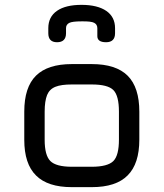

<svg xmlns="http://www.w3.org/2000/svg" viewBox="-20 -771 674 791"><path d="M316 -751C272.5 -751 239 -743 215 -726.5C191 -710 179 -686 179 -655C179 -655 179 -634 179 -634C179 -634 179 -634 179 -634C179 -609.5 191 -597 215 -597C215 -597 215 -597 215 -597C239.5 -597 252 -609.5 252 -634C252 -634 252 -655 252 -655C252 -655 252 -655 252 -655C252 -665 256.5 -672 265 -676.5C273.5 -681 290.5 -683 316 -683C316 -683 316 -683 316 -683C342 -683.5 359.5 -681.5 368 -677C376.5 -672.5 381 -665 381 -655C381 -655 381 -622 381 -622C381 -622 381 -622 381 -622C381 -605.5 393 -597 417 -597C417 -597 417 -597 417 -597C441.5 -597 454 -609.5 454 -634C454 -634 454 -655 454 -655C454 -655 454 -655 454 -655C454 -685.5 442 -709.5 418 -726C394 -742.5 360 -751 316 -751C316 -751 316 -751 316 -751ZM358 0C358 0 358 0 358 0C424.5 0 474 -16 506 -48.5C538 -80.5 554 -129.5 554 -196C554 -196 554 -311 554 -311C554 -311 554 -311 554 -311C554 -377.5 538 -427 506 -459C474 -491 424.5 -507 358 -507C358 -507 276 -507 276 -507C276 -507 276 -507 276 -507C209.5 -507 160.5 -491 128.5 -459.5C96 -427.5 80 -378 80 -311C80 -311 80 -195 80 -195C80 -195 80 -195 80 -195C80 -129 96 -80 128.5 -48C160.5 -16 209.5 0 276 0C276 0 358 0 358 0ZM164 -311C164 -311 164 -311 164 -311C164 -340.5 167.5 -363 174 -379.5C180.5 -395.5 192 -407 208.5 -413.5C224.5 -420 247 -423 276 -423C276 -423 358 -423 358 -423C358 -423 358 -423 358 -423C401.5 -423 431.5 -415.5 447 -400C462.5 -384.5 470 -354.5 470 -311C470 -311 470 -196 470 -196C470 -196 470 -196 470 -196C470 -152.5 462.5 -123 447 -107.5C431.5 -92 401.5 -84 358 -84C358 -84 276 -84 276 -84C276 -84 276 -84 276 -84C232.5 -84 203 -92 187.5 -107.5C172 -123 164 -152 164 -195C164 -195 164 -311 164 -311Z"/></svg>

Font: Jura-Fortis-Bold
Style: Bold
Weight: 500
Designer: Daniel Johnson, Alexei Vanyashin, Mirko Velimirovic
Foundry: Daniel Johnson
Version: ""